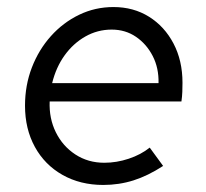

<svg xmlns="http://www.w3.org/2000/svg" viewBox="-20 -516 585 545"><path d="M273 9Q208 9 157.5 -19.5Q107 -48 79 -99Q51 -150 51 -216Q51 -274 70.5 -324.5Q90 -375 124.5 -413.5Q159 -452 204.5 -474Q250 -496 302 -496Q359 -496 403 -468.5Q447 -441 472.5 -392.5Q498 -344 498 -281Q498 -268 497.5 -255Q497 -242 495 -228H121Q119 -180 138.5 -140.5Q158 -101 194 -77.5Q230 -54 276 -54Q311 -54 345.5 -65.5Q380 -77 405 -97L443 -45Q400 -17 359 -4Q318 9 273 9ZM128 -280H430Q431 -323 413.5 -357Q396 -391 366 -411.5Q336 -432 297 -432Q257 -432 222.5 -412.5Q188 -393 163.5 -359Q139 -325 128 -280Z"/></svg>

Font: Red Hat Text
Style: Italic
Weight: 300
Italic angle: -12°
Designer: Pentagram, MCKL
Foundry: Pentagram, MCKL
Version: Version 1.023